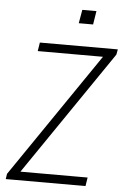

<svg xmlns="http://www.w3.org/2000/svg" viewBox="-59 -932 636 974"><g transform="rotate(5 258.5 -444.5)"><path d="M8 0 12 -27 465 -690 467 -661H113L120 -705H517L512 -678L59 -15L58 -44H421L414 0ZM308 -820 320 -889H392L381 -820Z"/></g></svg>

Font: Nunito Sans 7pt Condensed ExtraLight
Style: Italic
Weight: 250
Width: 3
Italic angle: -9°
Designer: Vernon Adams
Foundry: Vernon Adams
Version: Version 3.101;gftools[0.9.27]